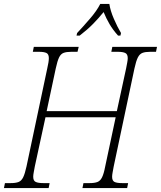

<svg xmlns="http://www.w3.org/2000/svg" viewBox="-37 -951 814 971"><path d="M-17 0 -12 -25H18Q42 -25 56.5 -30.5Q71 -36 80 -54Q89 -72 97 -109L202 -605Q206 -622 208 -635Q210 -648 210 -657Q210 -677 198 -683Q186 -689 160 -689H129L134 -714H361L355 -689H323Q299 -689 284.5 -683.5Q270 -678 261.5 -660Q253 -642 245 -605L199 -389H554L601 -606Q604 -622 606.5 -635Q609 -648 609 -657Q609 -677 596.5 -683Q584 -689 559 -689H526L531 -714H757L752 -689H722Q698 -689 683.5 -683.5Q669 -678 660 -660Q651 -642 643 -605L538 -109Q535 -92 532.5 -79Q530 -66 530 -57Q530 -37 542 -31Q554 -25 580 -25H611L606 0H380L385 -25H417Q441 -25 455.5 -30.5Q470 -36 479 -54Q488 -72 495 -109L548 -358H193L139 -109Q136 -92 133.5 -79Q131 -66 131 -57Q131 -37 143.5 -31Q156 -25 182 -25H214L209 0ZM353 -784Q383 -816 418 -856.5Q453 -897 470 -931H516Q521 -897 539 -855.5Q557 -814 575 -784L572 -771H560Q534 -800 517 -829Q500 -858 487 -890Q461 -858 433 -829.5Q405 -801 366 -771H350Z"/></svg>

Font: Noto Serif SemiCondensed ExtraLight
Style: Italic
Weight: 200
Width: 4
Italic angle: -12°
Designer: Monotype Design Team
Foundry: Monotype Imaging Inc.
Version: Version 2.013